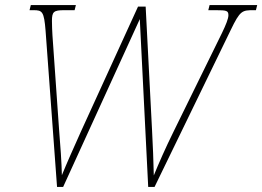

<svg xmlns="http://www.w3.org/2000/svg" viewBox="-20 -734 1030 754"><path d="M159 -613 204 0H228L529 -659L562 0H587L886 -616C923 -693 931 -694 976 -694H985L990 -714H803L798 -694H828C870 -694 877 -692 877 -674C877 -661 867 -636 852 -605L662 -218C629 -151 604 -94 584 -45C583 -100 580 -166 577 -225L552 -708H522L299 -220C268 -151 243 -95 223 -46C222 -95 217 -166 212 -225L186 -595C185 -608 184 -638 184 -652C184 -688 191 -694 232 -694H273L278 -714H101L96 -694H112C146 -694 153 -689 159 -613Z"/></svg>

Font: Noto Serif SemiCondensed Thin
Style: Italic
Weight: 100
Width: 4
Italic angle: -12°
Designer: Monotype Design Team
Foundry: Monotype Imaging Inc.
Version: Version 2.013